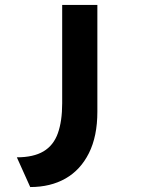

<svg xmlns="http://www.w3.org/2000/svg" viewBox="-20 -549 579 775"><path d="M102 206 48 86Q115 86 155.5 62Q196 38 213.5 -11Q231 -60 231 -132V-529H373V-98Q373 1 339 69Q305 137 244.5 171.5Q184 206 102 206Z"/></svg>

Font: Lexend Tera SemiBold
Style: Regular
Weight: 600
Version: Version 1.007